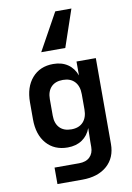

<svg xmlns="http://www.w3.org/2000/svg" viewBox="-111 -947 821 1194"><g transform="rotate(-10 300.0 -350.0)"><path d="M152 180V76H307Q351 76 375 52.5Q399 29 399 -11V-44L401 -130Q384 -84 346.5 -58.5Q309 -33 255 -33Q171 -33 121.5 -89.5Q72 -146 72 -243V-350Q72 -446 121.5 -503Q171 -560 255 -560Q309 -560 346.5 -534.5Q384 -509 401 -462V-550H523V-8Q523 79 465.5 129.5Q408 180 309 180ZM297 -140Q345 -140 371.5 -168.5Q398 -197 398 -248V-344Q398 -395 371.5 -423.5Q345 -452 297 -452Q249 -452 223 -424.5Q197 -397 197 -348V-244Q197 -195 223 -167.5Q249 -140 297 -140ZM427 -880 347 -645H195L325 -880Z"/></g></svg>

Font: JetBrains Mono NL
Style: Bold
Weight: 700
Monospace: yes
Designer: Philipp Nurullin, Konstantin Bulenkov
Foundry: JetBrains
Version: Version 2.305; ttfautohint (v1.8.4.7-5d5b)